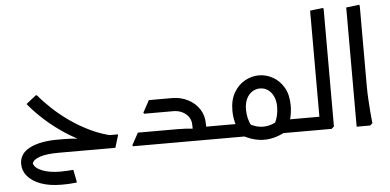

<svg xmlns="http://www.w3.org/2000/svg" viewBox="-59 -877 2430 1197"><g transform="rotate(-5 1156.0 -278.0)"><path d="M586 -6Q522 -22 455.5 -52Q389 -82 326 -123.5Q263 -165 207 -215Q151 -265 106 -320L168 -369H175Q207 -330 254.5 -285Q302 -240 361.5 -198Q421 -156 489.5 -123.5Q558 -91 631 -76ZM279 0V-82H314Q341 -82 366 -80.5Q391 -79 407 -77Q423 -75 423 -75L517 -82H657V-75L634 0ZM282 200Q205 200 151 180Q97 160 68.5 126Q40 92 40 50Q40 -16 105.5 -49Q171 -82 279 -82V0Q204 0 162 14Q120 28 113 52Q120 81 165.5 99.5Q211 118 280 118Q296 118 317 117Q338 116 361 114L375 185V195Q349 198 324.5 199Q300 200 282 200Z M1176 0V-82H1295V0ZM1295 0V-82Q1307 -82 1311 -71Q1315 -60 1315 -42Q1315 -24 1311 -12Q1307 0 1295 0ZM1124 -102Q1124 -128 1109.5 -149.5Q1095 -171 1070 -183.5Q1045 -196 1013 -196H864V-207L873 -278H1013Q1066 -278 1111 -255.5Q1156 -233 1182.5 -193Q1209 -153 1209 -102ZM744 0 741 -7 782 -82H908V0ZM782 0V-82H1033Q1058 -82 1082.5 -80.5Q1107 -79 1123 -77Q1139 -75 1139 -75V0ZM831 -196 827 -203 868 -278H986V-196ZM1133 0Q1131 -17 1127.5 -41.5Q1124 -66 1124 -102H1209Q1209 -70 1212 -49Q1215 -28 1217 -14L1202 0Z M1414 -28Q1399 -56 1390 -93Q1381 -130 1381 -167Q1381 -235 1408 -280.5Q1435 -326 1477 -349Q1519 -372 1564 -372Q1609 -372 1651 -349Q1693 -326 1719.5 -280.5Q1746 -235 1746 -167Q1746 -130 1737.5 -93Q1729 -56 1713 -28L1639 -68Q1649 -87 1655 -113Q1661 -139 1661 -167Q1661 -204 1648.5 -231.5Q1636 -259 1614 -274.5Q1592 -290 1564 -290Q1536 -290 1513.5 -274.5Q1491 -259 1478.5 -231.5Q1466 -204 1466 -167Q1466 -139 1472 -113Q1478 -87 1489 -68ZM1295 0V-82H1469V0ZM1564 31Q1527 31 1489 19Q1451 7 1415 -15L1461 -84Q1488 -68 1513 -59.5Q1538 -51 1564 -51Q1590 -51 1615.5 -59.5Q1641 -68 1666 -84L1713 -15Q1677 7 1639 19Q1601 31 1564 31ZM1661 0V-82H1832V0ZM1295 0Q1284 0 1279.5 -12Q1275 -24 1275 -42Q1275 -60 1279.5 -71Q1284 -82 1295 -82ZM1832 0V-82Q1844 -82 1848 -71Q1852 -60 1852 -42Q1852 -24 1848 -12Q1844 0 1832 0Z M1918 0V-746L2000 -756L2003 -748V-14L1988 0ZM1832 0V-82H1963V0ZM1832 0Q1821 0 1816.5 -12Q1812 -24 1812 -42Q1812 -60 1816.5 -71Q1821 -82 1832 -82Z M2144 0V-746L2226 -756L2229 -748V-247Q2229 -206 2231.5 -165Q2234 -124 2236.5 -89.5Q2239 -55 2241.5 -34.5Q2244 -14 2244 -14L2229 0Z"/></g></svg>

Font: Fustat Medium
Style: Regular
Weight: 500
Designer: Mohamed Gaber, Khaled Hosny, Laura Garcia Mut
Foundry: Kief Type Foundry, Alif Type Foundry, Hard Type Foundry
Version: Version 1.007